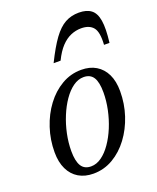

<svg xmlns="http://www.w3.org/2000/svg" viewBox="-130 -753 686 841"><g transform="rotate(-20 213.0 -332.5)"><path d="M263.5 -436Q303.5 -436 332.2 -418.8Q361 -401.5 376.8 -369Q392.5 -336.5 392.5 -290Q392.5 -231.5 374.8 -177.8Q357 -124 325.5 -81.8Q294 -39.5 251.8 -14.8Q209.5 10 160 10Q120.5 10 91.5 -7.2Q62.5 -24.5 46.8 -57.2Q31 -90 31 -136Q31 -194.5 48.8 -248.2Q66.5 -302 98 -344.2Q129.5 -386.5 171.8 -411.2Q214 -436 263.5 -436ZM161 -23.5Q186.5 -23.5 210.2 -40.5Q234 -57.5 254.2 -86.8Q274.5 -116 289.8 -153Q305 -190 313.5 -230.5Q322 -271 322 -310Q322 -357.5 307.8 -380Q293.5 -402.5 262.5 -402.5Q237 -402.5 213.2 -385.5Q189.5 -368.5 169.2 -339.2Q149 -310 133.8 -273Q118.5 -236 110 -195.5Q101.5 -155 101.5 -116Q101.5 -69 115.8 -46.2Q130 -23.5 161 -23.5ZM325.5 -607Q300.5 -607 277 -597Q253.5 -587 232.5 -564.8Q211.5 -542.5 193 -504.5H160.5Q192.5 -569.5 219.5 -606.5Q246.5 -643.5 275 -659.2Q303.5 -675 339.5 -675Q375.5 -675 396.2 -659.2Q417 -643.5 423 -606.5Q429 -569.5 421 -504.5H395.5Q399.5 -563.5 381.5 -585.2Q363.5 -607 325.5 -607Z"/></g></svg>

Font: Newsreader 16pt
Style: Italic
Weight: 400
Italic angle: -17°
Designer: Hugues Gentile
Foundry: Production Type
Version: Version 1.003